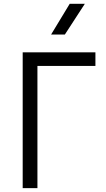

<svg xmlns="http://www.w3.org/2000/svg" viewBox="-20 -970 544 990"><path d="M97 0V-700H472V-630H173V0ZM243.5 -792 339.5 -950.5H417.5L314.5 -792Z"/></svg>

Font: Geologica ExtraLight
Style: Regular
Weight: 200
Designer: Sindre Bremnes, Frode Helland
Foundry: Monokrom Skriftforlag AS
Version: Version 1.010; ttfautohint (v1.8.4.7-5d5b);gftools[0.9.28]